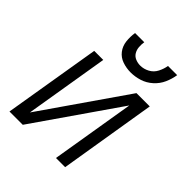

<svg xmlns="http://www.w3.org/2000/svg" viewBox="-207 -867 990 990"><g transform="rotate(45 288.0 -372.0)"><path d="M29 0H126L444 -459L368 0H435L522 -530H425L107 -71L183 -530H117ZM328 -584Q360 -584 392 -594Q424 -604 450 -627.5Q476 -651 489.5 -681.5Q503 -712 508 -744H441Q437 -719 424.5 -694.5Q412 -670 388 -657Q364 -644 338 -644Q320 -644 303 -651Q286 -658 277 -673Q268 -688 266.5 -706.5Q265 -725 268 -744H201Q196 -713 199.5 -682Q203 -651 221 -627.5Q239 -604 268 -594Q297 -584 328 -584Z"/></g></svg>

Font: Iosevka Sparkle Light Oblique
Style: Regular
Weight: 300
Italic angle: -9°
Designer: Belleve Invis
Foundry: Belleve Invis
Version: Version 4.5.0; ttfautohint (v1.8.3)